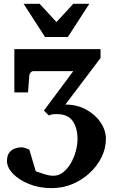

<svg xmlns="http://www.w3.org/2000/svg" viewBox="-20 -742 600 993"><path d="M527.8 -23.9Q527.8 23.9 505.9 69.6Q483.9 115.2 445.1 151.6Q406.2 188 355.5 209.5Q304.7 231 247.1 231Q182.1 231 129.9 209.7Q77.6 188.5 46.9 156.2Q16.1 124 16.1 90.8Q16.1 63 27.8 47.6Q39.6 32.2 56.6 26.1Q73.7 20 88.9 20Q102.5 20 113.3 24.2Q124 28.3 131.8 32.2L165 144Q180.7 149.9 208.3 158.4Q235.8 167 255.9 167Q284.2 167 307.1 148.7Q330.1 130.4 346.7 101.3Q363.3 72.3 372.1 39.3Q380.9 6.3 380.9 -22.9Q380.9 -80.1 356 -116Q331.1 -151.9 272.9 -151.9Q253.4 -151.9 244.1 -149.2Q234.9 -146.5 233.9 -144L207 -169.9L358.9 -374H151.9Q144.5 -374 138.4 -366.9Q132.3 -359.9 131.8 -353L125 -264.2H54.2V-487.8H500V-441.9L317.9 -201.2Q379.4 -201.2 426.8 -174.8Q474.1 -148.4 501 -107.7Q527.8 -66.9 527.8 -23.9ZM441.9 -722.2 331.1 -550.8H212.9L102.1 -722.2H185.1L272 -627.9L358.9 -722.2Z"/></svg>

Font: Charis
Style: Bold
Weight: 700
Designer: Walt Agee, Miriam Martin, Annie Olsen, Victor Gaultney, Lorna Priest, Alan Ward, Bob Hallissy, Martin Hosken, Sharon Cor
Foundry: SIL Global
Version: Version 7.000